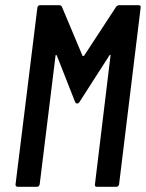

<svg xmlns="http://www.w3.org/2000/svg" viewBox="-20 -720 562 740"><path d="M440 -700H514Q524 -700 522 -690L439 -10Q437 0 428 0H354Q344 0 346 -10L406 -506Q407 -509 405.5 -509Q404 -509 402 -507L287 -328Q283 -321 277 -321Q272 -321 269 -328L199 -506Q197 -508 195.5 -508Q194 -508 194 -505L133 -10Q131 0 122 0H48Q44 0 41.5 -3Q39 -6 40 -10L124 -690Q124 -694 127 -697Q130 -700 134 -700H208Q216 -700 219 -693L298 -505Q298 -504 300 -504Q302 -504 304 -505L427 -693Q432 -700 440 -700Z"/></svg>

Font: Barlow Condensed Medium
Style: Italic
Weight: 500
Width: 3
Italic angle: -7°
Designer: Jeremy Tribby
Foundry: Tribby Type
Version: Version 1.408